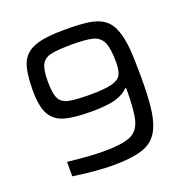

<svg xmlns="http://www.w3.org/2000/svg" viewBox="-126 -813 909 938"><g transform="rotate(-20 328.5 -344.0)"><path d="M99 -10V-85Q214 -72 285 -72Q382 -72 424.5 -90.5Q467 -109 480.5 -159.5Q494 -210 494 -325H488Q469 -303 426 -289Q383 -275 295 -275Q204 -275 155.5 -289.5Q107 -304 84 -345Q61 -386 61 -469Q61 -562 80 -609Q99 -656 151.5 -676Q204 -696 310 -696Q390 -696 437 -688.5Q484 -681 514 -658Q544 -635 559 -589Q572 -552 576.5 -496.5Q581 -441 581 -351Q581 -256 574.5 -196Q568 -136 551 -96Q526 -36 469 -14Q412 8 303 8Q264 8 206.5 3Q149 -2 99 -10ZM491 -462Q491 -533 476 -565Q461 -597 426.5 -606.5Q392 -616 318 -616Q242 -616 207.5 -608Q173 -600 159 -573.5Q145 -547 145 -488Q145 -425 158 -398Q171 -371 205 -363Q239 -355 318 -355Q396 -355 432.5 -365Q469 -375 480 -397Q491 -419 491 -462Z"/></g></svg>

Font: Source Han Sans & Saira Hybrid
Style: Regular
Weight: 400
Designer: Ryoko NISHIZUKA 西塚涼子 (kana & ideographs); Paul D. Hunt (Latin, Greek & Cyrillic); Wenlong ZHANG 张文龙 (bopomofo); Sandoll 
Foundry: Adobe Systems Incorporated
Version: Version 1.00;August 2, 2021;FontCreator 13.0.0.2675 64-bit